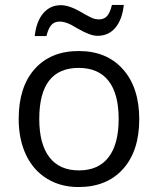

<svg xmlns="http://www.w3.org/2000/svg" viewBox="-20 -753 644 783"><path d="M377.4 -606.9Q348.1 -606.9 297.4 -636.2Q278.8 -647 271 -651.4Q244.6 -665 223.1 -665Q201.7 -665 189.2 -650.9Q176.8 -636.7 169.4 -606H121.6Q127.9 -665 156 -698.5Q184.1 -731.9 228.5 -731.9Q262.2 -731.9 312 -703.1Q319.3 -698.2 324.2 -695.8Q329.1 -693.4 334.2 -690.4Q339.4 -687.5 341.6 -686.5Q343.8 -685.5 348.4 -683.1Q353 -680.7 355.7 -679.7Q358.4 -678.7 362.3 -677.2Q366.2 -675.8 369.1 -675.3Q377.9 -673.8 381.8 -673.8Q404.8 -673.8 416.7 -687.5Q428.7 -701.2 436.5 -732.9H484.9Q478.5 -673.3 450.7 -640.1Q422.9 -606.9 377.4 -606.9ZM299.8 9.8Q228 9.8 172.4 -23.9Q116.7 -57.6 86.4 -120.8Q56.2 -184.1 56.2 -268.1Q56.2 -398.4 121.6 -471.7Q187 -544.9 301.3 -544.9Q415.5 -544.9 481.7 -470.2Q547.9 -395.5 547.9 -266.6Q547.9 -137.7 481.9 -64Q416 9.8 299.8 9.8ZM300.8 -476.1Q140.1 -476.1 140.1 -268.1Q140.1 -165.5 181.4 -111.8Q222.7 -58.1 302 -58.1Q381.3 -58.1 422.6 -111.6Q463.9 -165 463.9 -267.8Q463.9 -370.6 422.6 -423.3Q381.3 -476.1 300.8 -476.1Z"/></svg>

Font: Open Sans Hebrew
Style: Regular
Weight: 400
Foundry: Ascender Corporation, Yanek Iontef
Version: Version 2.001;PS 002.001;hotconv 1.0.70;makeotf.lib2.5.58329